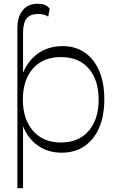

<svg xmlns="http://www.w3.org/2000/svg" viewBox="-20 -800 614 1016"><path d="M72 196V-651Q72 -711 100 -745.5Q128 -780 179 -780Q205 -780 219.5 -773Q234 -766 243 -754L235 -712Q216 -726 183 -726Q140 -726 121 -702.5Q102 -679 102 -626V-401L101 -360V-182L102 -153V196ZM307 8Q239 8 188 -24.5Q137 -57 108.5 -117Q80 -177 80 -258V-291Q80 -372 109.5 -431.5Q139 -491 191 -523.5Q243 -556 312 -556Q378 -556 427.5 -522.5Q477 -489 504.5 -426Q532 -363 532 -274Q532 -186 504 -122.5Q476 -59 425.5 -25.5Q375 8 307 8ZM302 -46Q397 -46 449.5 -107.5Q502 -169 502 -273Q502 -377 449.5 -437.5Q397 -498 302 -498Q208 -498 154.5 -437.5Q101 -377 101 -273Q101 -170 154.5 -108Q208 -46 302 -46Z"/></svg>

Font: Savate ExtraLight
Style: Regular
Weight: 200
Designer: Max Esnée
Foundry: Plomb Type
Version: Version 2.000